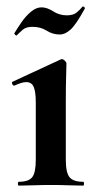

<svg xmlns="http://www.w3.org/2000/svg" viewBox="-20 -581 303 601"><path d="M39 0Q36 0 36 -6Q36 -12 39 -12Q70 -12 81 -26.5Q92 -41 92 -81V-260Q92 -293.4 85.6 -308.7Q79.3 -324 62 -324Q54.7 -324 45.3 -321Q36 -318 25 -313Q21 -312 18.5 -318Q16 -324 19 -325L170 -395Q172.2 -396 173 -396Q178 -396 183 -391Q188 -386 188 -382Q188 -370 187 -342Q186 -314 186 -262V-81Q186 -41 197.5 -26.5Q209 -12 240 -12Q243 -12 243 -6Q243 0 240 0Q220 0 194.1 -1Q168.3 -2 139.1 -2Q111 -2 85.1 -1Q59.2 0 39 0ZM189 -533Q209 -533 219.5 -541.5Q230 -550 238 -560Q240 -562 243.5 -559Q247 -556 245 -553.2Q218 -504 201 -488.5Q184 -473 167 -473Q145 -473 126 -485Q107 -497 82 -497Q62 -497 52 -488.5Q42 -480 32 -470Q31 -469 27.5 -472Q24 -475 25 -477Q34 -492 47 -511Q60 -530 76.5 -544Q93 -558 110 -558Q127 -558 146.5 -545.5Q166 -533 189 -533Z"/></svg>

Font: Cormorant Infant Light
Style: Regular
Weight: 300
Designer: Christian Thalmann (Catharsis Fonts)
Foundry: Catharsis Fonts
Version: Version 4.001